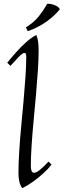

<svg xmlns="http://www.w3.org/2000/svg" viewBox="-20 -974 335 1009"><path d="M97 15Q77 -11 77 -64Q77 -115 81 -178.5Q85 -242 91.5 -310.5Q98 -379 104 -446Q110 -513 114 -572.5Q118 -632 118 -676Q118 -696 109 -696Q99 -696 80 -676.5Q61 -657 35 -628L18 -644Q36 -667 62 -696.5Q88 -726 117 -752Q146 -778 171 -790Q177 -777 180 -756.5Q183 -736 183 -711Q183 -664 179 -603Q175 -542 169 -474Q163 -406 156.5 -338Q150 -270 146 -208.5Q142 -147 142 -99Q142 -88 145.5 -77Q149 -66 159 -66Q181 -66 235 -125L251 -109Q234 -87 207 -62.5Q180 -38 151 -17.5Q122 3 97 15ZM228 -954Q247 -955 266.5 -947.5Q286 -940 295 -926Q267 -891 224.5 -860.5Q182 -830 126 -810L116 -830Q158 -856 183.5 -888Q209 -920 228 -954Z"/></svg>

Font: Bona Nova SC
Style: Italic
Weight: 400
Italic angle: -4°
Designer: Mateusz Machalski
Foundry: Capitalics
Version: Version 4.001; ttfautohint (v1.8.4.7-5d5b)